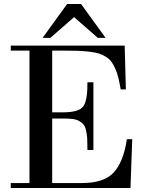

<svg xmlns="http://www.w3.org/2000/svg" viewBox="-20 -944 744 964"><path d="M128 -25V-690H34V-715H606L612 -495H586Q580 -530 574 -554.5Q568 -579 558.5 -600Q549 -621 539 -634.5Q529 -648 511.5 -659Q494 -670 476 -675.5Q458 -681 428 -684.5Q398 -688 367 -689Q336 -690 290 -690H242V-380H296Q378 -380 399 -411Q420 -442 419 -531H449V-191H419Q419 -227 418 -246.5Q417 -266 412.5 -287Q408 -308 400.5 -317.5Q393 -327 379 -335.5Q365 -344 345.5 -346.5Q326 -349 296 -349H242V-25H393Q502 -25 551 -78Q600 -131 617 -245H644L635 0H34V-25ZM194 -754 317 -924H387L510 -754H471L352 -858L233 -754Z"/></svg>

Font: Justus
Style: Versalitas
Weight: 400
Version: Version 001.001